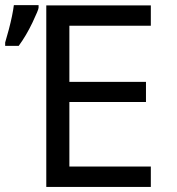

<svg xmlns="http://www.w3.org/2000/svg" viewBox="-76 -735 696 755"><path d="M517.1 0H106V-713.9H517.1V-633.8H196.8V-413.1H498V-334H196.8V-80.1H517.1ZM-55.7 -567.9 -41 -620.1Q-26.4 -675.8 -21.5 -714.8H75.7V-704.6Q75.7 -696.8 51.5 -646Q27.3 -595.2 -2.4 -554.7H-55.7Z"/></svg>

Font: Apple Sans Adjectives
Style: Regular
Weight: 400
Monospace: yes
Foundry: Apple Sans Adjectives
Version: Version 0.01